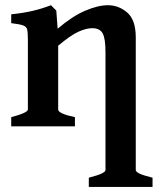

<svg xmlns="http://www.w3.org/2000/svg" viewBox="-20 -489 620 743"><path d="M323.7 234.4V198.7Q358.9 189.5 373.5 182.4Q388.2 175.3 388.2 168.9V-287.1Q388.2 -340.8 377 -360.4Q365.7 -379.9 336.9 -379.9Q313.5 -379.9 283 -366Q252.4 -352.1 205.1 -312V-65.4Q205.1 -49.3 270 -35.6V0H23.4V-35.6Q87.9 -52.7 87.9 -65.4V-336.4Q87.9 -361.8 85.4 -373.8Q83 -385.7 69.6 -390.6Q56.2 -395.5 23.4 -399.4V-433.6Q69.8 -438.5 105.7 -446.8Q141.6 -455.1 177.2 -468.8L197.8 -448.2L203.1 -377.9Q259.8 -426.3 309.6 -447.5Q359.4 -468.8 397.5 -468.8Q439.5 -468.8 472.4 -440.4Q505.4 -412.1 505.4 -343.8V168.9Q505.4 175.3 518.6 182.1Q531.7 189 570.3 198.7V234.4Z"/></svg>

Font: Gentium Plus
Style: Bold
Weight: 700
Designer: Victor Gaultney, Annie Olsen, Iska Routamaa, Becca Hirsbrunner
Foundry: SIL International
Version: Version 6.101